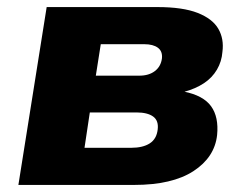

<svg xmlns="http://www.w3.org/2000/svg" viewBox="-20 -523 699 543"><path d="M32 0 112 -503H425Q497 -503 539 -486.5Q581 -470 597.5 -441.5Q614 -413 609 -376Q607 -349 593.5 -326Q580 -303 556.5 -287.5Q533 -272 500 -263V-264Q555 -253 577 -222.5Q599 -192 594 -141Q587 -78 527 -39Q467 0 359 0ZM219 -105H351Q384 -105 403.5 -117.5Q423 -130 426 -157Q429 -182 413 -193.5Q397 -205 366 -205H234ZM251 -309H374Q401 -309 418 -322Q435 -335 438 -358Q440 -378 426.5 -388Q413 -398 388 -398H265Z"/></svg>

Font: Nunito Sans 8pt Black
Style: Italic
Weight: 900
Italic angle: -9°
Version: Version 3.101;gftools[0.9.27]